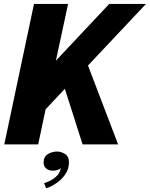

<svg xmlns="http://www.w3.org/2000/svg" viewBox="-20 -758 786 1008"><path d="M413.5 0 320.5 -292 219.5 -184 180.5 0H2.5L158.5 -737.5H337.5L273.5 -439.5L553.5 -737.5H746.5L442 -414L600 0ZM259 138Q236 138 222.5 126.8Q209 115.5 209 95Q209 64 231.8 50.8Q254.5 37.5 279.5 37.5Q300 37.5 321 50.2Q342 63 342 94.5Q342 128 324.2 155Q306.5 182 279 201.5Q251.5 221 222.5 230.5L211.5 204Q227 199 246.8 188.8Q266.5 178.5 281.5 162.2Q296.5 146 298.5 123.5Q293.5 130.5 282.2 134.2Q271 138 259 138Z"/></svg>

Font: Epilogue ExtraBold
Style: Italic
Weight: 800
Italic angle: -12°
Designer: Tyler Finck
Foundry: Etcetera Type Co
Version: Version 2.111; ttfautohint (v1.8.3)